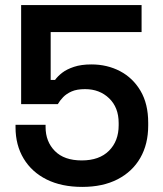

<svg xmlns="http://www.w3.org/2000/svg" viewBox="-20 -720 640 754"><path d="M303 14Q222 14 163.5 -15Q105 -44 73 -97Q41 -150 41 -220V-230H159V-221Q159 -164 195.5 -127Q232 -90 301 -90Q370 -90 408 -128Q446 -166 446 -228V-237Q446 -298 408.5 -334Q371 -370 314 -370Q282 -370 261.5 -361Q241 -352 228 -338.5Q215 -325 207 -311H63V-700H536V-594H179V-406H196Q207 -421 224.5 -434.5Q242 -448 270.5 -457.5Q299 -467 339 -467Q401 -467 451.5 -440.5Q502 -414 532 -363Q562 -312 562 -238V-227Q562 -154 531 -100Q500 -46 442 -16Q384 14 303 14Z"/></svg>

Font: Space Grotesk Light SemiBold
Style: Regular
Weight: 600
Version: Version 2.000